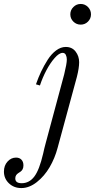

<svg xmlns="http://www.w3.org/2000/svg" viewBox="-115 -704 478 966"><path d="M85.9 -273.9 65.9 -279.8Q77.6 -313.5 91.8 -343.5Q106 -373.5 124.8 -403.1Q143.6 -432.6 167.2 -450.2Q190.9 -467.8 215.8 -467.8Q247.6 -467.8 265.4 -444.6Q283.2 -421.4 283.2 -391.1Q283.2 -362.3 272 -317.9L174.8 40Q161.1 91.8 134.8 137Q108.4 182.1 70.3 212.2Q32.2 242.2 -7.8 242.2Q-44.9 242.2 -70.1 218.3Q-95.2 194.3 -95.2 159.2Q-95.2 128.9 -77.1 108.9Q-59.1 88.9 -34.2 88.9Q-17.1 88.9 -7.1 99.4Q2.9 109.9 2.9 127.9Q2.9 139.6 -1.2 147.5Q-5.4 155.3 -11.5 159.4Q-17.6 163.6 -23.7 167.5Q-29.8 171.4 -33.9 177.7Q-38.1 184.1 -38.1 193.8Q-38.1 217.8 -5.9 217.8Q32.2 217.8 57.6 184.3Q83 150.9 102.1 68.8Q107.9 41.5 115.2 15.1L208 -330.1Q221.2 -383.8 221.2 -404.8Q221.2 -417.5 216.3 -427.7Q211.4 -438 200.2 -438Q182.6 -438 159.9 -412.1Q137.2 -386.2 117.9 -349.4Q98.6 -312.5 85.9 -273.9ZM254.2 -668.7Q269.5 -684.1 291 -684.1Q312.5 -684.1 327.6 -668.7Q342.8 -653.3 342.8 -631.8Q342.8 -610.4 327.6 -595.2Q312.5 -580.1 291 -580.1Q269.5 -580.1 254.2 -595.2Q238.8 -610.4 238.8 -631.8Q238.8 -653.3 254.2 -668.7Z"/></svg>

Font: Flanker Steampunk
Style: Italic
Weight: 400
Italic angle: -12°
Designer: Alexey Kryukov, Leonardo Di Lena
Foundry: Alexey Kryukov, Leonardo Di Lena
Version: 1.210